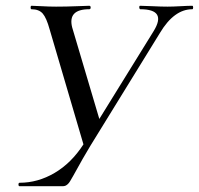

<svg xmlns="http://www.w3.org/2000/svg" viewBox="-20 -645 689 665"><path d="M646 -625Q649 -625 649 -619Q649 -613 646 -613Q583 -613 534 -531L293 -140Q279 -117 266.5 -95Q254 -73 247 -60Q240 -47 233 -35Q226 -23 222.5 -17Q219 -11 214.5 -7Q210 -3 206 -1.5Q202 0 196 0H48Q44 0 44 -6Q44 -12 48 -12Q111 -12 169 -46Q227 -80 269 -145L152 -543Q141 -583 128 -598Q115 -613 89 -613Q86 -613 86 -619Q86 -625 89 -625Q100 -625 125 -623.5Q150 -622 174 -622Q210 -622 246 -623.5Q282 -625 289 -625Q294 -625 294 -619Q294 -613 289 -613Q214 -613 230 -550L324 -233L512 -537Q559 -613 466 -613Q464 -613 463 -616Q462 -619 462.5 -622Q463 -625 465 -625Q479 -625 508.5 -623.5Q538 -622 560 -622Q579 -622 605 -623.5Q631 -625 646 -625Z"/></svg>

Font: Cormorant Infant Book
Style: Italic
Weight: 500
Italic angle: -10°
Designer: Christian Thalmann (Catharsis Fonts)
Version: Version 1.000;PS 002.000;hotconv 1.0.88;makeotf.lib2.5.64775